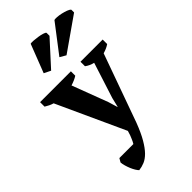

<svg xmlns="http://www.w3.org/2000/svg" viewBox="-280 -792 1060 1060"><g transform="rotate(-45 250.0 -262.5)"><path d="M55.7 -398.9Q42 -402.8 30.8 -408.4Q19.5 -414.1 7.3 -421.4V-456.5H248V-422.4Q228 -409.2 195.3 -398.9L274.4 -189.5L290.5 -135.7H292L305.2 -190.4L372.1 -398.9Q345.2 -404.8 322.8 -421.4V-456.5H496.1V-421.4Q486.3 -414.6 474.6 -409.2Q462.9 -403.8 446.3 -398.9L303.2 0Q280.8 58.6 259 95.7Q237.3 132.8 216.1 154.3Q194.8 175.8 173.1 184.8Q151.4 193.8 128.9 196.3Q122.6 189.9 115.2 178Q107.9 166 101.8 151.4Q95.7 136.7 91.3 121.3Q86.9 106 85.9 93.3L98.6 71.3H208Q211.9 64.9 215.3 58.1Q218.8 51.3 221.7 43.9Q225.1 36.6 229.5 24.9Q233.9 13.2 237.8 -1.5ZM198.7 -721.2Q204.1 -723.1 220.2 -722.2Q236.3 -721.2 253.9 -718.5Q271.5 -715.8 286.1 -711.4Q300.8 -707 303.2 -701.7V-678.7L173.3 -536.1L134.3 -555.2ZM384.3 -721.2Q390.6 -723.1 405.8 -722.2Q420.9 -721.2 438 -717.3Q455.1 -713.4 469.7 -708Q484.4 -702.6 490.2 -695.3V-673.8L293.5 -536.1L258.3 -556.6Z"/></g></svg>

Font: PT Astra Serif
Style: Bold
Weight: 700
Designer: A.Korolkova, I. Chaeva
Foundry: ParaType Ltd
Version: Version 1.002